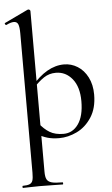

<svg xmlns="http://www.w3.org/2000/svg" viewBox="-73 -767 631 1083"><g transform="rotate(-5 242.0 -225.0)"><path d="M12 263Q38 263 51 257.5Q64 252 68.5 238Q73 224 73 194V-595Q73 -631 66.5 -646.5Q60 -662 42 -662Q25 -662 -1 -649H-2Q-6 -649 -8.5 -654.5Q-11 -660 -7 -661L125 -724Q127 -725 130 -725Q134 -725 137.5 -722Q141 -719 141 -715V194Q141 224 148.5 238Q156 252 176 257.5Q196 263 238 263Q240 263 240 269Q240 275 238 275Q202 275 182 274L107 273L51 274Q37 275 12 275Q10 275 10 269Q10 263 12 263ZM108 -25 130 -82Q158 -46 189 -27.5Q220 -9 267 -9Q319 -9 351 -54.5Q383 -100 383 -184Q383 -265 346 -310.5Q309 -356 253 -356Q215 -356 185 -336Q155 -316 119 -277L110 -286Q160 -345 207 -372Q254 -399 303 -399Q344 -399 379.5 -377Q415 -355 436.5 -313Q458 -271 458 -215Q458 -138 424.5 -86.5Q391 -35 341 -11Q291 13 241 13Q203 13 174 4.5Q145 -4 108 -25Z"/></g></svg>

Font: Cormorant Infant Medium
Style: Regular
Weight: 500
Designer: Christian Thalmann (Catharsis Fonts)
Foundry: Catharsis Fonts
Version: Version 4.000